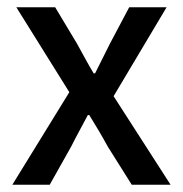

<svg xmlns="http://www.w3.org/2000/svg" viewBox="-20 -509 504 529"><path d="M14 0 171 -255 25 -489H132L192 -389Q203 -369 214.5 -348Q226 -327 238 -307H242Q252 -327 262.5 -348Q273 -369 283 -389L336 -489H439L293 -244L450 0H343L277 -105Q265 -127 252 -149Q239 -171 226 -192H222Q211 -171 199 -149Q187 -127 176 -105L117 0Z"/></svg>

Font: Source Sans 3 Medium
Style: Regular
Weight: 500
Designer: Paul D. Hunt
Foundry: Adobe
Version: Version 3.052;hotconv 1.1.0;makeotfexe 2.6.0